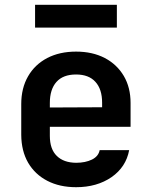

<svg xmlns="http://www.w3.org/2000/svg" viewBox="-20 -777 639 807"><path d="M127.4 -661.1V-756.8H471.2V-661.1ZM299.8 9.8Q230.5 9.8 178.7 -17.1Q127 -43.9 98.1 -93.3Q69.8 -142.6 69.3 -210V-339.8Q69.3 -406.7 98.1 -456.5Q126.5 -505.9 178.7 -533.2Q230.5 -560.1 299.8 -560.1Q368.7 -560.1 420.4 -533.2Q471.7 -506.3 500.5 -457.5Q528.8 -409.2 528.8 -344.2V-244.1H189.5V-206.1Q189.5 -149.9 218.8 -121.6Q247.6 -93.3 299.8 -92.8Q338.9 -92.8 366.7 -106.4Q394 -120.1 398.9 -146H522.9Q509.8 -75.2 449.2 -32.7Q387.7 9.8 299.8 9.8ZM189.5 -344.2V-325.2L409.2 -326.2V-345.2Q409.2 -402.3 380.9 -433.1Q353 -463.9 299.8 -463.9Q245.1 -463.9 217.3 -432.6Q189.5 -401.4 189.5 -344.2Z"/></svg>

Font: UDEV Gothic 35
Style: Bold
Weight: 700
Version: v2.1.0; ttfautohint (v1.8.4.7-5d5b-dirty) -l 6 -r 45 -G 200 